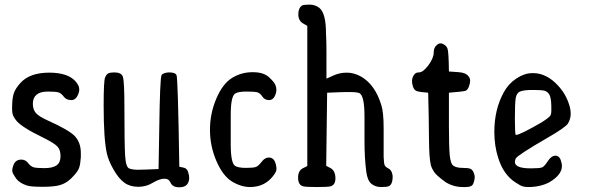

<svg xmlns="http://www.w3.org/2000/svg" viewBox="-20 -792 2492 813"><path d="M293 -48.8Q267.6 -18.6 235.4 -8.8Q211.9 -1 160.6 -1Q109.4 -1 92.8 -6.8Q61.5 -17.6 48.3 -36.1Q35.2 -54.7 32.7 -63.5Q30.3 -72.3 35.2 -87.9Q43 -116.2 70.3 -116.2Q87.9 -116.2 98.6 -102.1Q109.4 -87.9 121.1 -84Q132.8 -80.1 168.5 -80.1Q204.1 -80.1 220.7 -92.8Q236.3 -104.5 236.3 -130.9Q236.3 -157.2 223.6 -170.9Q210.9 -185.5 163.1 -209Q66.4 -255.9 46.9 -284.2Q35.2 -299.8 33.2 -310.1Q31.2 -320.3 31.2 -332Q31.2 -377 38.6 -397.5Q45.9 -418 65.4 -439.5Q104.5 -484.4 188.5 -484.4Q270.5 -484.4 302.7 -444.3Q313.5 -429.7 314.5 -421.9Q317.4 -410.2 312.5 -396.5Q302.7 -368.2 282.2 -368.2Q260.7 -368.2 250 -382.8Q239.3 -397.5 227.1 -400.9Q214.8 -404.3 182.6 -404.3Q150.4 -404.3 134.8 -391.1Q119.1 -377.9 119.1 -352.5Q119.1 -327.1 132.8 -312.5Q146.5 -297.9 181.6 -282.2Q273.4 -241.2 297.9 -214.4Q322.3 -187.5 322.3 -143.6V-126Q320.3 -95.7 314.9 -81.1Q309.6 -66.4 293 -48.8Z M565.4 -1Q530.3 -1 506.3 -18.6Q482.4 -36.1 460.9 -73.7Q439.5 -111.3 432.6 -141.6Q418.9 -202.1 418.9 -343.8Q418.9 -449.2 424.8 -463.4Q430.7 -477.5 438.5 -481.4Q447.3 -485.4 463.9 -485.4Q493.2 -485.4 500 -467.8Q506.8 -449.2 506.8 -338.9Q506.8 -182.6 509.8 -133.3Q512.7 -84 527.3 -78.6Q542 -73.2 562.5 -73.2Q585.9 -73.2 651.4 -76.2Q652.3 -140.6 654.3 -244.1Q657.2 -460.9 664.1 -473.6Q666 -478.5 675.8 -481.9Q685.5 -485.4 696.3 -485.4Q722.7 -485.4 727.5 -473.6Q733.4 -463.9 739.3 -85.9Q745.1 -85 758.3 -82Q771.5 -79.1 776.4 -64Q781.2 -48.8 781.2 -38.6Q781.2 -28.3 777.3 -19.5Q768.6 1 739.3 1H738.3Q710.9 1 702.1 -18.6Q695.3 -35.2 677.7 -35.2Q676.8 -35.2 675.8 -35.2Q656.2 -35.2 627.9 -18.6Q599.6 -1 565.4 -1Z M1039.1 0Q1001 0 962.4 -23.4Q923.8 -46.9 896.5 -109.9Q869.1 -172.9 869.1 -242.2Q869.1 -311.5 896 -374.5Q922.9 -437.5 962.4 -461.9Q1002 -486.3 1048.8 -486.3Q1049.8 -486.3 1050.8 -486.3Q1095.7 -486.3 1118.7 -465.3Q1141.6 -444.3 1146 -432.6Q1150.4 -420.9 1150.4 -411.6Q1150.4 -402.3 1146.5 -391.6Q1137.7 -368.2 1119.1 -368.2Q1100.6 -368.2 1090.8 -383.3Q1081.1 -398.4 1068.8 -401.4Q1056.6 -404.3 1023.4 -404.3Q990.2 -404.3 976.6 -396.5Q957 -385.7 957 -304.7V-180.7Q957 -99.6 976.6 -88.9Q990.2 -81.1 1021.5 -81.1Q1052.7 -81.1 1063.5 -85Q1074.2 -88.9 1087.9 -106.9Q1101.6 -125 1118.2 -125Q1140.6 -125 1147.5 -97.7Q1150.4 -85.9 1150.4 -81.1V-73.2Q1149.4 -64.5 1141.6 -53.7Q1104.5 0 1039.1 0Z M1264.6 -2.9Q1242.2 -7.8 1242.2 -40Q1242.2 -71.3 1265.6 -81.1Q1270.5 -84 1281.2 -88.9V-682.6Q1275.4 -685.5 1265.6 -691.4Q1243.2 -703.1 1243.2 -731.4Q1243.2 -757.8 1258.8 -768.6Q1266.6 -772.5 1290.5 -772.5Q1314.5 -772.5 1332 -758.8Q1360.4 -736.3 1360.4 -650.4Q1362.3 -619.1 1362.3 -578.1V-459Q1371.1 -462.9 1395 -473.6Q1418.9 -484.4 1449.2 -484.4Q1479.5 -484.4 1510.7 -466.8Q1569.3 -431.6 1594.7 -346.7Q1604.5 -317.4 1604.5 -247.1V-127.9Q1605.5 -99.6 1608.9 -92.3Q1612.3 -85 1624 -79.1Q1635.7 -73.2 1639.6 -60.5Q1643.6 -48.8 1642.6 -39.1Q1641.6 -11.7 1627 -3.9Q1619.1 0 1594.2 0Q1569.3 0 1552.7 -13.7Q1536.1 -27.3 1531.2 -63.5Q1523.4 -121.1 1523.4 -195.3V-298.8Q1523.4 -390.6 1500 -398.4Q1486.3 -402.3 1465.3 -402.3Q1444.3 -402.3 1427.7 -401.9Q1411.1 -401.4 1365.2 -399.4Q1363.3 -296.9 1361.3 -89.8Q1366.2 -86.9 1379.9 -80.1Q1399.4 -69.3 1400.4 -38.1Q1400.4 -7.8 1378.9 -2.9Q1367.2 0 1321.8 0Q1276.4 0 1264.6 -2.9Z M1939.5 0Q1900.4 0 1867.2 -20.5Q1829.1 -47.9 1818.4 -63.5Q1808.6 -78.1 1804.7 -91.8Q1796.9 -120.1 1796.4 -208.5Q1795.9 -296.9 1793 -399.4L1763.7 -402.3Q1746.1 -404.3 1739.3 -409.2Q1732.4 -414.1 1728.5 -425.8Q1724.6 -438.5 1724.6 -448.7Q1724.6 -459 1728.5 -466.8Q1736.3 -485.4 1752 -485.4Q1752.9 -485.4 1753.9 -485.4Q1771.5 -485.4 1793.9 -515.6Q1816.4 -545.9 1816.4 -569.3Q1816.4 -591.8 1831.1 -602.5Q1837.9 -608.4 1845.2 -608.4Q1852.5 -608.4 1861.8 -602.5Q1871.1 -596.7 1875 -585.9Q1879.9 -572.3 1880.9 -489.3Q1894.5 -488.3 1923.3 -486.3Q1952.1 -484.4 1963.9 -468.8Q1970.7 -460.9 1970.7 -450.2Q1970.7 -439.5 1965.8 -426.3Q1960.9 -413.1 1953.1 -408.2Q1944.3 -404.3 1880.9 -399.4V-259.8Q1880.9 -172.9 1884.3 -135.3Q1887.7 -97.7 1900.9 -89.4Q1914.1 -81.1 1939 -81.1Q1963.9 -81.1 1972.2 -77.1Q1980.5 -73.2 1985.4 -62Q1990.2 -50.8 1990.2 -42Q1990.2 -32.2 1985.8 -19Q1981.4 -5.9 1973.6 -3.9Q1965.8 0 1953.1 0Z M2160.2 -106.4Q2160.2 -79.1 2227.5 -79.1Q2264.6 -79.1 2274.9 -83Q2285.2 -86.9 2299.8 -109.9Q2314.5 -132.8 2333 -132.8Q2351.6 -131.8 2357.4 -103.5Q2359.4 -96.7 2359.4 -88.9Q2359.4 -51.8 2306.6 -20.5Q2268.6 0 2215.8 0Q2205.1 0 2194.8 -2.4Q2184.6 -4.9 2161.1 -20.5Q2111.3 -53.7 2089.8 -123Q2073.2 -173.8 2073.2 -233.4Q2073.2 -329.1 2113.3 -401.4Q2132.8 -437.5 2167 -460Q2201.2 -482.4 2234.4 -482.4H2237.3Q2294.9 -482.4 2343.8 -428.7Q2377 -392.6 2390.6 -346.7Q2396.5 -329.1 2396.5 -309.1Q2396.5 -289.1 2384.8 -268.6Q2372.1 -251 2300.8 -210Q2170.9 -134.8 2164.1 -121.1Q2160.2 -113.3 2160.2 -106.4ZM2284.2 -408.2Q2271.5 -411.1 2235.4 -411.1Q2199.2 -411.1 2183.1 -404.8Q2167 -398.4 2163.6 -376Q2160.2 -353.5 2160.2 -289.1Q2160.2 -224.6 2164.1 -220.7H2165Q2181.6 -220.7 2274.4 -274.4Q2298.8 -290 2306.6 -297.9Q2314.5 -304.7 2314.5 -322.3V-343.8Q2313.5 -380.9 2305.2 -393.1Q2296.9 -405.3 2284.2 -408.2Z"/></svg>

Font: Semi-Sweet
Style: Book
Weight: 400
Designer: Walter E Stewart
Version: 0.5